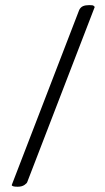

<svg xmlns="http://www.w3.org/2000/svg" viewBox="-20 -689 405 740"><path d="M85.3 12Q84 17.3 74 24Q64 30.7 48 30.7Q25.3 30.7 25.3 24L285.3 -650.7Q290.7 -661.3 300 -665.3Q309.3 -669.3 324 -669.3Q338.7 -669.3 340.7 -666.7Q342.7 -664 345.3 -662.7Z"/></svg>

Font: Ramaraja
Style: Regular
Weight: 400
Designer: Appaji Ambarisha Darbha
Foundry: Andhrapradesh Society for Knowledge Networks
Version: Version 1.0.4; ttfautohint (v1.2.25-373a) -l 7 -r 28 -G 50 -